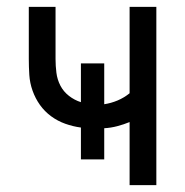

<svg xmlns="http://www.w3.org/2000/svg" viewBox="-20 -540 540 560"><path d="M358 0V-184Q341 -177 322 -172Q303 -167 284 -166V-75H216V-168Q193 -171 170.5 -179Q148 -187 129 -201Q110 -215 96.5 -234Q83 -253 75 -275.5Q67 -298 65.5 -321.5Q64 -345 64 -368V-520H142V-368Q142 -348 144.5 -328Q147 -308 156 -290.5Q165 -273 181 -260.5Q197 -248 216 -242V-355H284V-236Q304 -239 323 -247Q342 -255 358 -268V-520H436V0Z"/></svg>

Font: Huly
Style: Regular
Weight: 400
Designer: Belleve Invis
Foundry: Belleve Invis
Version: Version 33.2.5; ttfautohint (v1.8.4)